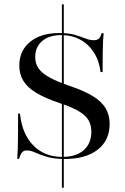

<svg xmlns="http://www.w3.org/2000/svg" viewBox="-20 -738 589 905"><path d="M271.8 146.8V-717.7H280.6V146.8ZM286.3 11.3Q234.7 11.3 201.2 1.2Q167.7 -8.9 146 -19Q124.2 -29 106.5 -29Q91.9 -29 83.9 -19.8Q75.8 -10.5 70.2 10.5H61.3Q62.9 -7.3 63.7 -32.7Q64.5 -58.1 64.9 -98.8Q65.3 -139.5 65.3 -202.4H74.2Q83.9 -106.5 137.1 -52.4Q190.3 1.6 273.4 1.6Q337.9 1.6 374.2 -29.8Q410.5 -61.3 410.5 -116.9Q410.5 -149.2 396.8 -172.2Q383.1 -195.2 350 -214.5Q316.9 -233.9 260.5 -252.4Q192.7 -275 150.8 -300.4Q108.9 -325.8 89.9 -357.3Q71 -388.7 71 -428.2Q71 -499.2 121.8 -540.7Q172.6 -582.3 259.7 -582.3Q303.2 -582.3 332.3 -573.8Q361.3 -565.3 382.3 -556.9Q403.2 -548.4 422.6 -548.4Q437.1 -548.4 445.6 -555.6Q454 -562.9 458.9 -581.5H468.5Q466.9 -564.5 465.7 -543.1Q464.5 -521.8 464.1 -488.3Q463.7 -454.8 463.7 -398.4H454Q447.6 -451.6 422.6 -490.7Q397.6 -529.8 358.1 -551.2Q318.5 -572.6 268.5 -572.6Q212.1 -572.6 179 -544.8Q146 -516.9 146 -468.5Q146 -438.7 161.3 -416.1Q176.6 -393.5 212.1 -373.8Q247.6 -354 308.1 -333.1Q375.8 -310.5 417.3 -285.1Q458.9 -259.7 477.8 -227.8Q496.8 -196 496.8 -154Q496.8 -76.6 440.7 -32.7Q384.7 11.3 286.3 11.3Z"/></svg>

Font: Playfair 144pt SemiExpanded Medium
Style: Regular
Weight: 500
Width: 6
Designer: Claus Eggers Sørensen
Foundry: Claus Eggers Sørensen
Version: Version 2.203